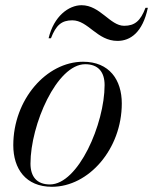

<svg xmlns="http://www.w3.org/2000/svg" viewBox="-20 -707 588 737"><path d="M257.5 -629C318.5 -629 352.5 -550 431 -550C480 -550 527.5 -582 547.5 -677H538.5C519.5 -627 497.5 -608 456.5 -608C402.5 -608 364.5 -687 293 -687C244 -687 186.5 -645 166.5 -560H175.5C195 -610.5 216.5 -629 257.5 -629ZM179.5 10C320.5 10 447.5 -135 447.5 -310C447.5 -400 400 -470 299 -470C158 -470 31 -324.5 31 -149.5C31 -59.5 78.5 10 179.5 10ZM171.5 1C120.5 1 97 -30 97 -79C97 -228 198 -460.5 307 -460.5C358 -460.5 381.5 -429.5 381.5 -380.5C381.5 -231.5 280.5 1 171.5 1Z"/></svg>

Font: Bodoni* 24pt
Style: Italic
Weight: 400
Italic angle: -13°
Version: Version 2.3